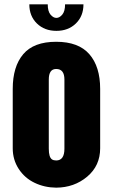

<svg xmlns="http://www.w3.org/2000/svg" viewBox="-20 -842 515 876"><path d="M38.1 -165.5V-436.5Q38.1 -538.1 85.9 -594.7Q133.8 -651.4 236.3 -651.4Q338.4 -651.4 387.7 -594.7Q437 -538.1 437 -436.5V-165.5Q437 -85.9 377.9 -36.1Q318.8 13.7 236.3 14.2Q183.1 13.7 138.2 -7.8Q92.8 -29.3 65.4 -71.3Q38.1 -113.3 38.1 -165.5ZM273.9 -163.6V-479Q273.9 -527.3 236.3 -527.3Q202.6 -527.3 202.6 -479V-163.6Q202.6 -124.5 217.3 -114.7Q224.6 -109.9 236.3 -109.9Q273.9 -109.9 273.9 -163.6ZM113.8 -822.3H197.8Q197.8 -790.5 210.4 -775.4Q223.1 -760.3 237.3 -760.3Q251.5 -760.3 264.2 -775.4Q276.9 -790.5 276.9 -822.3H360.8Q360.8 -768.6 326.2 -734.9Q291.5 -701.2 237.3 -701.2Q183.1 -701.2 148.4 -734.9Q113.8 -768.6 113.8 -822.3Z"/></svg>

Font: Oswald-Bold
Style: Bold
Weight: 700
Designer: vernon adams
Foundry: vernon adams
Version: Version 2.002; ttfautohint (v0.92.18-e454-dirty) -l 8 -r 50 